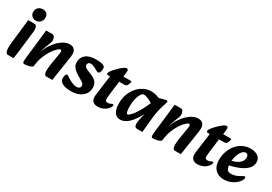

<svg xmlns="http://www.w3.org/2000/svg" viewBox="26 -1552 3429 2418"><g transform="rotate(30 1740.5 -343.5)"><path d="M80 16Q62 16 52 -9Q42 -34 42 -63Q42 -91 44 -113.5Q46 -136 50 -170L86 -491H177Q201 -491 209.5 -469Q218 -447 218 -419Q218 -405 216 -389.5Q214 -374 210 -342L191 -179Q186 -129 181 -94Q176 -59 172.5 -33Q169 -7 166 16ZM168 -532Q136 -532 112 -554.5Q88 -577 88 -613Q88 -655 115.5 -679Q143 -703 180 -703Q213 -703 236 -683Q259 -663 259 -624Q259 -584 232 -558Q205 -532 168 -532Z M636 10Q621 10 614 -3Q607 -16 604.5 -32Q602 -48 602 -56Q602 -70 604 -89.5Q606 -109 608.5 -130.5Q611 -152 614 -170L631 -274Q634 -294 638 -314Q642 -334 642 -350Q642 -362 637 -368Q632 -374 624 -374Q611 -374 583.5 -349.5Q556 -325 525.5 -279.5Q495 -234 470 -171Q445 -108 437 -30L402 -182Q432 -269 470 -328Q508 -387 548 -422.5Q588 -458 625 -474Q662 -490 691 -490Q725 -490 745.5 -477.5Q766 -465 775 -444.5Q784 -424 784 -401Q784 -375 780.5 -352Q777 -329 773 -303L725 10ZM325 14Q312 14 304.5 9.5Q297 5 296 -14Q295 -33 300 -75L347 -491H436Q459 -491 470.5 -469Q482 -447 482 -419Q482 -406 472 -378.5Q462 -351 450 -320.5Q438 -290 430 -267L404 -185L453 -191L437 -30Q436 -18 421 -9Q406 0 385.5 5Q365 10 348 12Q331 14 325 14Z M1000 16Q919 16 873 -8Q827 -32 827 -78Q827 -106 835 -123.5Q843 -141 854 -141Q862 -141 869.5 -137Q877 -133 892 -122Q910 -109 934.5 -96Q959 -83 984.5 -74.5Q1010 -66 1030 -66Q1055 -66 1070 -77.5Q1085 -89 1085 -111Q1085 -127 1075.5 -138.5Q1066 -150 1042 -165L971 -208Q929 -234 904 -265Q879 -296 879 -341Q879 -408 929 -449Q979 -490 1079 -490Q1143 -490 1176.5 -477.5Q1210 -465 1210 -433Q1210 -404 1200.5 -382Q1191 -360 1175 -360Q1170 -360 1163 -363Q1156 -366 1150 -369Q1140 -374 1122 -384Q1104 -394 1084 -402.5Q1064 -411 1045 -411Q1024 -411 1013 -399.5Q1002 -388 1002 -372Q1002 -356 1011.5 -344Q1021 -332 1049 -320L1116 -292Q1166 -271 1191.5 -240Q1217 -209 1217 -161Q1217 -103 1187 -63.5Q1157 -24 1107.5 -4Q1058 16 1000 16Z M1384 16Q1336 16 1311 -12Q1286 -40 1293 -100L1332 -392H1304Q1284 -392 1284 -410Q1284 -422 1298 -443Q1312 -464 1335 -489Q1358 -514 1382.5 -536Q1407 -558 1428.5 -572.5Q1450 -587 1463 -587Q1477 -587 1483.5 -577.5Q1490 -568 1488 -549L1479 -475H1581Q1596 -475 1598.5 -470Q1601 -465 1597 -454Q1585 -415 1574.5 -403.5Q1564 -392 1536 -392H1466L1441 -191Q1439 -172 1437.5 -155Q1436 -138 1436 -124Q1436 -108 1444 -98.5Q1452 -89 1473 -89Q1496 -89 1513.5 -99Q1531 -109 1539 -109Q1551 -109 1551 -95Q1551 -83 1540.5 -64.5Q1530 -46 1508.5 -27.5Q1487 -9 1456 3.5Q1425 16 1384 16Z M1713 16Q1657 16 1628 -30Q1599 -76 1599 -157Q1599 -230 1622 -291Q1645 -352 1684 -396.5Q1723 -441 1773.5 -465.5Q1824 -490 1879 -490Q1922 -490 1957.5 -478.5Q1993 -467 2018 -455L1989 -331Q1963 -349 1930.5 -367Q1898 -385 1868.5 -396.5Q1839 -408 1820 -408Q1797 -408 1777.5 -377.5Q1758 -347 1746.5 -298.5Q1735 -250 1735 -195Q1735 -147 1741.5 -117Q1748 -87 1763 -87Q1774 -87 1802 -114.5Q1830 -142 1871.5 -209Q1913 -276 1962 -394L1997 -301Q1943 -181 1894 -111.5Q1845 -42 1800.5 -13Q1756 16 1713 16ZM1963 10Q1935 10 1926 -6Q1917 -22 1917 -44Q1917 -61 1921.5 -87.5Q1926 -114 1933 -145Q1940 -176 1948 -204L1970 -279L1938 -305L1962 -456Q1994 -461 2022 -469Q2050 -477 2070.5 -483Q2091 -489 2101 -489Q2117 -489 2117 -472Q2117 -464 2104.5 -428Q2092 -392 2078 -337Q2064 -282 2057 -216L2035 10Z M2505 10Q2490 10 2483 -3Q2476 -16 2473.5 -32Q2471 -48 2471 -56Q2471 -70 2473 -89.5Q2475 -109 2477.5 -130.5Q2480 -152 2483 -170L2500 -274Q2503 -294 2507 -314Q2511 -334 2511 -350Q2511 -362 2506 -368Q2501 -374 2493 -374Q2480 -374 2452.5 -349.5Q2425 -325 2394.5 -279.5Q2364 -234 2339 -171Q2314 -108 2306 -30L2271 -182Q2301 -269 2339 -328Q2377 -387 2417 -422.5Q2457 -458 2494 -474Q2531 -490 2560 -490Q2594 -490 2614.5 -477.5Q2635 -465 2644 -444.5Q2653 -424 2653 -401Q2653 -375 2649.5 -352Q2646 -329 2642 -303L2594 10ZM2194 14Q2181 14 2173.5 9.5Q2166 5 2165 -14Q2164 -33 2169 -75L2216 -491H2305Q2328 -491 2339.5 -469Q2351 -447 2351 -419Q2351 -406 2341 -378.5Q2331 -351 2319 -320.5Q2307 -290 2299 -267L2273 -185L2322 -191L2306 -30Q2305 -18 2290 -9Q2275 0 2254.5 5Q2234 10 2217 12Q2200 14 2194 14Z M2835 16Q2787 16 2762 -12Q2737 -40 2744 -100L2783 -392H2755Q2735 -392 2735 -410Q2735 -422 2749 -443Q2763 -464 2786 -489Q2809 -514 2833.5 -536Q2858 -558 2879.5 -572.5Q2901 -587 2914 -587Q2928 -587 2934.5 -577.5Q2941 -568 2939 -549L2930 -475H3032Q3047 -475 3049.5 -470Q3052 -465 3048 -454Q3036 -415 3025.5 -403.5Q3015 -392 2987 -392H2917L2892 -191Q2890 -172 2888.5 -155Q2887 -138 2887 -124Q2887 -108 2895 -98.5Q2903 -89 2924 -89Q2947 -89 2964.5 -99Q2982 -109 2990 -109Q3002 -109 3002 -95Q3002 -83 2991.5 -64.5Q2981 -46 2959.5 -27.5Q2938 -9 2907 3.5Q2876 16 2835 16Z M3217 16Q3140 16 3093 -32.5Q3046 -81 3046 -166Q3046 -237 3067.5 -296Q3089 -355 3127 -399Q3165 -443 3215.5 -467Q3266 -491 3324 -491Q3389 -491 3430.5 -461.5Q3472 -432 3472 -377Q3472 -323 3433 -282Q3394 -241 3323 -211.5Q3252 -182 3157 -162L3144 -229Q3194 -235 3236.5 -251.5Q3279 -268 3305.5 -295.5Q3332 -323 3334 -360Q3335 -385 3325.5 -400.5Q3316 -416 3295 -416Q3267 -416 3242.5 -386.5Q3218 -357 3203 -309Q3188 -261 3188 -206Q3188 -148 3203.5 -119.5Q3219 -91 3261 -91Q3304 -91 3341 -106.5Q3378 -122 3403 -138Q3411 -143 3418.5 -147Q3426 -151 3431 -151Q3437 -151 3441 -146Q3445 -141 3445 -134Q3445 -116 3429.5 -91Q3414 -66 3384.5 -41.5Q3355 -17 3313 -0.5Q3271 16 3217 16Z"/></g></svg>

Font: Alkatra SemiBold
Style: Regular
Weight: 600
Designer: Suman Bhandary
Version: Version 1.100;gftools[0.9.22]